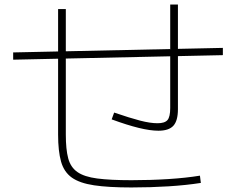

<svg xmlns="http://www.w3.org/2000/svg" viewBox="-20 -811 1040 846"><path d="M559 15Q458 15 394.5 5.5Q331 -4 296.5 -28.5Q262 -53 249 -99Q236 -145 236 -218V-771H270V-218Q270 -153 280.5 -113.5Q291 -74 321 -53Q351 -32 408.5 -24.5Q466 -17 559 -17Q644 -17 722 -22Q800 -27 861 -37L865 -5Q802 5 723 10Q644 15 559 15ZM38 -548V-580L962 -600V-568ZM678 -235Q642 -235 591 -247.5Q540 -260 472 -285L483 -315Q553 -291 597.5 -279.5Q642 -268 674 -268Q706 -268 718 -282Q730 -296 730 -335V-791H764V-330Q764 -279 744 -257Q724 -235 678 -235Z"/></svg>

Font: M PLUS 1 Code ExtraLight
Style: Regular
Weight: 250
Designer: Coji Morishita
Foundry: UNDERFOREST DESIGN
Version: Version 1.002